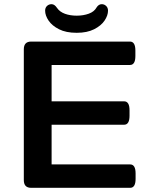

<svg xmlns="http://www.w3.org/2000/svg" viewBox="-20 -899 678 919"><path d="M129 0Q94 0 94 -37V-663Q94 -700 129 -700H602Q628 -700 628 -657V-631Q628 -588 602 -588H227V-414H574Q600 -414 600 -371V-345Q600 -302 574 -302H227V-112H603Q629 -112 629 -69V-43Q629 0 603 0ZM347 -742Q296 -742 262.5 -759Q229 -776 212.5 -800.5Q196 -825 196 -848Q196 -862 205 -870.5Q214 -879 227 -879Q241 -879 253 -861Q266 -842 291 -833Q316 -824 347 -824Q379 -824 405 -833.5Q431 -843 442 -863Q452 -879 467 -879Q479 -879 488 -870.5Q497 -862 497 -848Q497 -825 480.5 -800.5Q464 -776 430.5 -759Q397 -742 347 -742Z"/></svg>

Font: Asap Expanded SemiBold
Style: Regular
Weight: 600
Width: 7
Designer: Pablo Cosgaya
Foundry: Omnibus-Type
Version: Version 3.001; ttfautohint (v1.8.4.7-5d5b)